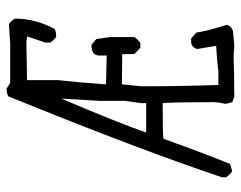

<svg xmlns="http://www.w3.org/2000/svg" viewBox="-96 -652 744 593"><g transform="rotate(-90 276.5 -355.0)"><path d="M255 -276V-292L262 -342V-420L269 -538Q198 -372 164 -276ZM278 -3 258 -10Q253 -26 253 -33Q258 -52 258 -73Q258 -190 255 -225Q162 -225 145 -223Q98 -92 67 -17Q51 -11 43 -11Q28 -24 26 -30V-42Q111 -296 276 -702Q285 -707 300 -707L318 -696H439L498 -700Q505 -698 516 -682Q516 -617 484 -559Q476 -554 461 -554Q455 -555 442 -572V-587L461 -644L444 -646L326 -644V-548Q317 -465 313 -400L402 -398V-421Q402 -445 435 -445L453 -430L459 -387V-312Q446 -296 440 -294H426L407 -312L406 -350L313 -351L307 -292Q307 -172 311 -53H353Q381 -57 432 -60L422 -119Q427 -134 440 -137H455L473 -121Q476 -94 497 -26Q492 -13 478 -8L434 -4L397 -6Q353 -4 280 -4Z"/></g></svg>

Font: Yozai
Style: Regular
Weight: 400
Designer: LXGW / Y.OzVox
Foundry: LXGW / Y.OzVox
Version: Version 0.861;October 22, 2024